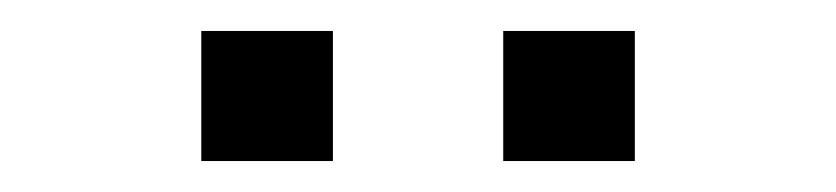

<svg xmlns="http://www.w3.org/2000/svg" viewBox="-20 -726 540 124"><path d="M305 -622V-706H390V-622ZM110 -622V-706H195V-622Z"/></svg>

Font: Nunito Sans 6pt Light
Style: Regular
Weight: 300
Version: Version 3.101;gftools[0.9.27]